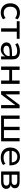

<svg xmlns="http://www.w3.org/2000/svg" viewBox="2274 -2820 554 5143"><g transform="rotate(90 2551.5 -248.0)"><path d="M321 9Q244 9 187 -22.5Q130 -54 99 -112Q68 -170 68 -248Q68 -327 99.5 -385Q131 -443 188 -474Q245 -505 322 -505Q374 -505 420.5 -487.5Q467 -470 498 -441L466 -373Q437 -399 401 -412.5Q365 -426 330 -426Q250 -426 204.5 -379.5Q159 -333 159 -247Q159 -163 204.5 -116.5Q250 -70 329 -70Q364 -70 400 -83.5Q436 -97 463 -121L495 -53Q466 -25 420 -8Q374 9 321 9Z M738 0V-420H548V-496H1018V-420H828V0Z M1302 9Q1249 9 1206.5 -10.5Q1164 -30 1139.5 -64Q1115 -98 1115 -140Q1115 -197 1148 -230.5Q1181 -264 1248.5 -278Q1316 -292 1418 -292H1496V-229H1423Q1366 -229 1325 -225.5Q1284 -222 1257.5 -213Q1231 -204 1218 -187.5Q1205 -171 1205 -146Q1205 -105 1237.5 -84Q1270 -63 1319 -63Q1363 -63 1399.5 -83Q1436 -103 1458.5 -136Q1481 -169 1481 -207V-321Q1481 -379 1446 -405Q1411 -431 1344 -431Q1300 -431 1256 -419Q1212 -407 1165 -379L1136 -447Q1168 -466 1204 -479Q1240 -492 1278.5 -498.5Q1317 -505 1355 -505Q1419 -505 1467.5 -485Q1516 -465 1543 -422.5Q1570 -380 1570 -313V0H1491V-107H1488Q1473 -77 1447.5 -50.5Q1422 -24 1385.5 -7.5Q1349 9 1302 9Z M1762 0V-496H1853V-294H2136V-496H2226V0H2136V-218H1853V0Z M2421 0V-496H2508V-118L2792 -496H2879V0H2793V-379L2509 0Z M3074 0V-496H3163V-76H3376V-496H3465V-76H3677V-496H3766V0Z M4202 9Q4118 9 4057 -21.5Q3996 -52 3963.5 -110Q3931 -168 3931 -249Q3931 -323 3960.5 -380.5Q3990 -438 4045.5 -471.5Q4101 -505 4179 -505Q4253 -505 4304.5 -473.5Q4356 -442 4382.5 -385Q4409 -328 4409 -250V-222H3998V-286H4350L4331 -265Q4331 -347 4291.5 -391Q4252 -435 4179 -435Q4132 -435 4095.5 -414Q4059 -393 4038.5 -354.5Q4018 -316 4018 -260V-250Q4018 -189 4040.5 -148.5Q4063 -108 4104.5 -87Q4146 -66 4204 -66Q4244 -66 4287.5 -77Q4331 -88 4368 -117L4398 -52Q4360 -20 4306.5 -5.5Q4253 9 4202 9Z M4572 0V-496H4841Q4903 -496 4943 -481Q4983 -466 5002.5 -437.5Q5022 -409 5022 -366Q5022 -327 4999.5 -298.5Q4977 -270 4939 -258V-256Q4972 -248 4994 -231.5Q5016 -215 5027.5 -191Q5039 -167 5039 -137Q5039 -74 4989.5 -37Q4940 0 4850 0ZM4660 -63H4843Q4894 -63 4922.5 -82Q4951 -101 4951 -141Q4951 -181 4922.5 -200.5Q4894 -220 4843 -220H4660ZM4660 -283H4834Q4881 -283 4907.5 -303Q4934 -323 4934 -360Q4934 -397 4907.5 -415Q4881 -433 4834 -433H4660Z"/></g></svg>

Font: Nunito Sans 7pt
Style: Regular
Weight: 400
Designer: Vernon Adams
Foundry: Vernon Adams
Version: Version 3.101;gftools[0.9.27]